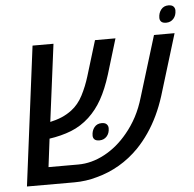

<svg xmlns="http://www.w3.org/2000/svg" viewBox="-53 -812 877 866"><g transform="rotate(-5 385.5 -379.0)"><path d="M34.2 0 114.7 -630.9H209.5L159.2 -240.2L127.9 -293.5Q135.7 -285.2 142.3 -281.7Q148.9 -278.3 154.3 -278.3Q193.4 -287.1 217.3 -297.4Q241.2 -307.6 262.7 -323.7Q294.4 -347.7 314.7 -387Q335 -426.3 348.6 -470.7L397.5 -630.9H490.2L441.9 -471.7Q421.4 -406.2 396.2 -361.3Q371.1 -316.4 335.9 -283.7Q298.8 -249.5 253.9 -231.7Q209 -213.9 151.4 -205.6Q145 -205.1 139.4 -205.1Q133.8 -205.1 127.9 -204.8Q122.1 -204.6 116.2 -204.6L159.7 -247.1L138.7 -78.6H273.4Q334 -78.6 392.8 -110.1Q451.7 -141.6 498 -198.2Q524.9 -230.5 545.7 -269.5Q566.4 -308.6 580.1 -355.5L664.6 -630.9H757.8L672.9 -353.5Q658.7 -308.6 639.4 -267.8Q620.1 -227.1 595.7 -191.4Q571.3 -155.8 543 -126.5Q502.4 -85 454.3 -56.9Q406.2 -28.8 352.5 -14.6Q327.6 -7.3 301.5 -3.7Q275.4 0 249 0ZM378.4 -178.7Q362.8 -178.7 356 -185.3Q349.1 -191.9 349.1 -202.6Q349.1 -225.1 361.3 -240.2Q373.5 -255.4 394.5 -255.4Q410.2 -255.4 417.2 -248Q424.3 -240.7 424.3 -230Q424.3 -207 411.4 -192.9Q398.4 -178.7 378.4 -178.7ZM724.6 -681.2Q709 -681.2 702.1 -688Q695.3 -694.8 695.3 -705.6Q695.3 -727.5 707.5 -742.9Q719.7 -758.3 740.7 -758.3Q756.3 -758.3 763.4 -751Q770.5 -743.7 770.5 -732.9Q770.5 -710 757.6 -695.6Q744.6 -681.2 724.6 -681.2Z"/></g></svg>

Font: Open Sans Medium
Style: Italic
Weight: 500
Italic angle: -12°
Designer: Monotype Design Team
Foundry: Monotype Imaging Inc.
Version: Version 3.000